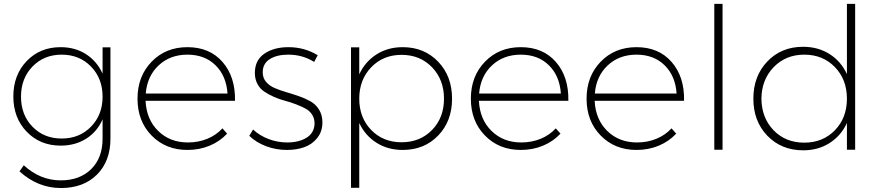

<svg xmlns="http://www.w3.org/2000/svg" viewBox="-20 -762 4480 977"><path d="M502 -521H542V-57.1Q542 58.1 473.4 126.5Q404.8 194.8 290 194.8Q172.9 194.8 79.1 109.9L101.1 79.1Q184.6 155.8 289.1 155.8Q386.2 155.8 444.1 98.4Q502 41 502 -56.2V-154.8Q474.6 -91.8 418.7 -56.4Q362.8 -21 289.1 -21Q184.1 -21 116 -91.6Q47.9 -162.1 47.9 -271Q47.9 -380.4 115.7 -451.2Q183.6 -522 288.1 -522Q362.3 -522 418 -486.1Q473.6 -450.2 502 -387.2ZM502 -270Q502 -362.8 443.1 -423.3Q384.3 -483.9 293.9 -483.9Q204.1 -483.9 145.5 -423.6Q86.9 -363.3 86.9 -270Q86.9 -177.2 145.3 -117.2Q203.6 -57.1 293.9 -57.1Q384.3 -57.1 443.1 -117.4Q502 -177.7 502 -270Z M933.6 -522Q1046.9 -522 1112.5 -446.5Q1178.2 -371.1 1175.8 -249H720.7Q725.1 -154.3 784.9 -95.7Q844.7 -37.1 936 -37.1Q989.3 -37.1 1034.7 -55.7Q1080.1 -74.2 1111.8 -108.9L1135.7 -82Q1099.1 -42.5 1047.1 -20.8Q995.1 1 933.6 1Q823.2 1 751.5 -72.3Q679.7 -145.5 679.7 -259.8Q679.7 -374 751.5 -448Q823.2 -522 933.6 -522ZM721.7 -286.1H1137.7Q1131.8 -375.5 1076.9 -429.7Q1022 -483.9 933.6 -483.9Q845.7 -483.9 787.4 -429.4Q729 -375 721.7 -286.1Z M1578.6 -446.8Q1520 -483.9 1446.8 -483.9Q1388.7 -483.9 1352.8 -461.2Q1316.9 -438.5 1316.9 -394Q1316.9 -365.7 1333.7 -345.7Q1350.6 -325.7 1377.2 -314.2Q1403.8 -302.7 1436.3 -293.2Q1468.8 -283.7 1501.2 -272.5Q1533.7 -261.2 1560.3 -246.1Q1586.9 -231 1603.8 -203.6Q1620.6 -176.3 1620.6 -139.2Q1620.6 -92.8 1594.5 -60.1Q1568.4 -27.3 1528.8 -13.2Q1489.3 1 1439.9 1Q1384.8 1 1334.5 -17.8Q1284.2 -36.6 1248.5 -70.8L1267.6 -103Q1301.3 -71.8 1346.9 -54.4Q1392.6 -37.1 1441.9 -37.1Q1500.5 -37.1 1539.6 -61Q1578.6 -85 1580.6 -131.8Q1581.1 -158.2 1568.6 -178Q1556.2 -197.8 1534.9 -209.2Q1513.7 -220.7 1486.3 -231.2Q1459 -241.7 1430.2 -249.3Q1401.4 -256.8 1374 -269Q1346.7 -281.2 1325 -295.7Q1303.2 -310.1 1290 -334.5Q1276.9 -358.9 1276.9 -391.1Q1276.9 -455.6 1325.2 -488.8Q1373.5 -522 1447.8 -522Q1529.3 -522 1596.7 -481Z M2029.3 -522Q2138.7 -522 2209.5 -448.2Q2280.3 -374.5 2280.3 -259.8Q2280.3 -145.5 2209.7 -72.3Q2139.2 1 2029.3 1Q1953.6 1 1895.8 -35.6Q1837.9 -72.3 1808.1 -136.2V193.8H1766.1V-521H1808.1V-383.8Q1837.9 -448.2 1895.8 -485.1Q1953.6 -522 2029.3 -522ZM2023.4 -38.1Q2117.7 -38.1 2178.5 -100.6Q2239.3 -163.1 2239.3 -259.8Q2239.3 -356.4 2178.5 -419.7Q2117.7 -482.9 2023.4 -482.9Q1929.7 -482.9 1868.9 -419.7Q1808.1 -356.4 1808.1 -259.8Q1808.1 -163.1 1868.9 -100.6Q1929.7 -38.1 2023.4 -38.1Z M2629.9 -522Q2743.2 -522 2808.8 -446.5Q2874.5 -371.1 2872.1 -249H2417Q2421.4 -154.3 2481.2 -95.7Q2541 -37.1 2632.3 -37.1Q2685.5 -37.1 2731 -55.7Q2776.4 -74.2 2808.1 -108.9L2832 -82Q2795.4 -42.5 2743.4 -20.8Q2691.4 1 2629.9 1Q2519.5 1 2447.8 -72.3Q2376 -145.5 2376 -259.8Q2376 -374 2447.8 -448Q2519.5 -522 2629.9 -522ZM2418 -286.1H2834Q2828.1 -375.5 2773.2 -429.7Q2718.3 -483.9 2629.9 -483.9Q2542 -483.9 2483.6 -429.4Q2425.3 -375 2418 -286.1Z M3218.8 -522Q3332 -522 3397.7 -446.5Q3463.4 -371.1 3460.9 -249H3005.9Q3010.3 -154.3 3070.1 -95.7Q3129.9 -37.1 3221.2 -37.1Q3274.4 -37.1 3319.8 -55.7Q3365.2 -74.2 3397 -108.9L3420.9 -82Q3384.3 -42.5 3332.3 -20.8Q3280.3 1 3218.8 1Q3108.4 1 3036.6 -72.3Q2964.8 -145.5 2964.8 -259.8Q2964.8 -374 3036.6 -448Q3108.4 -522 3218.8 -522ZM3006.8 -286.1H3422.9Q3417 -375.5 3362.1 -429.7Q3307.1 -483.9 3218.8 -483.9Q3130.9 -483.9 3072.5 -429.4Q3014.2 -375 3006.8 -286.1Z M3614.7 -742.2H3656.7V0H3614.7Z M4289.6 -742.2H4331.5V0H4289.6V-136.2Q4259.8 -71.3 4201.4 -34.2Q4143.1 2.9 4067.4 2.9Q3956.5 2.9 3885 -71Q3813.5 -145 3813.5 -259.8Q3813.5 -375 3884.8 -449.5Q3956.1 -523.9 4066.4 -523.9Q4143.1 -523.9 4201.4 -486.8Q4259.8 -449.7 4289.6 -384.8ZM4072.8 -36.1Q4167 -36.1 4228.3 -99.1Q4289.6 -162.1 4289.6 -259.8Q4289.6 -357.4 4228.3 -420.7Q4167 -483.9 4072.8 -483.9Q3978.5 -483.9 3917 -420.4Q3855.5 -356.9 3854.5 -259.8Q3855.5 -162.1 3916.5 -99.1Q3977.5 -36.1 4072.8 -36.1Z"/></svg>

Font: Montserrat-Arabic ExtraLight
Style: Regular
Weight: 275
Designer: Mohamed Gaber
Foundry: Kief Type Foundry
Version: Version 5.008;PS 005.008;hotconv 1.0.88;makeotf.lib2.5.64775